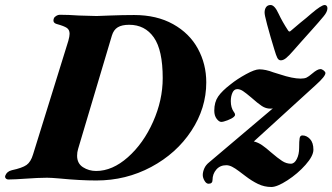

<svg xmlns="http://www.w3.org/2000/svg" viewBox="-82 -714 1328 767"><path d="M156 -1Q122 -4 106 -4Q86 -4 67 -3Q48 -2 33 -1Q-25 3 -48 3Q-55 3 -59 -1.5Q-63 -6 -61 -12Q-55 -29 -35 -34Q7 -43 24 -55Q41 -67 50 -97L191 -551Q196 -569 196 -579Q196 -595 185 -602.5Q174 -610 145 -618Q127 -623 133 -640Q135 -646 142.5 -650.5Q150 -655 156 -655Q192 -655 233 -652Q285 -650 304 -650Q319 -650 357 -652Q409 -654 454 -654Q544 -654 609.5 -617.5Q675 -581 708.5 -519.5Q742 -458 742 -385Q742 -282 682.5 -191.5Q623 -101 522 -47Q421 7 303 7Q238 7 156 -1ZM568 -402Q568 -514 532.5 -564.5Q497 -615 434 -615Q405 -615 388.5 -605Q372 -595 365 -572L230 -119Q226 -106 226 -92Q226 -61 249.5 -46Q273 -31 302 -31Q367 -31 429 -86Q491 -141 529.5 -227.5Q568 -314 568 -402ZM1218 -422Q1218 -409 1179 -374L932 -149Q949 -145 965 -134Q981 -123 1000 -106Q1028 -82 1045 -71Q1062 -60 1080 -60Q1094 -60 1103.5 -78.5Q1113 -97 1113 -123Q1113 -151 1115 -162Q1117 -173 1126 -173Q1143 -173 1156.5 -158.5Q1170 -144 1170 -116Q1170 -91 1138.5 -55.5Q1107 -20 1066 6.5Q1025 33 1002 33Q974 33 949 21Q924 9 898 -11Q890 -17 873.5 -29.5Q857 -42 845 -48Q833 -54 822 -54Q797 -54 782 -36.5Q767 -19 767 5Q767 20 751 20Q742 20 735 8Q728 -4 728 -15Q728 -27 734 -41Q740 -55 754 -66L1008 -281Q1004 -280 998 -280Q980 -280 964 -290.5Q948 -301 921 -325Q901 -342 889 -350Q877 -358 866 -358Q853 -358 846.5 -343.5Q840 -329 840 -310Q840 -284 852 -267Q857 -261 857 -256Q857 -251 852 -247Q844 -240 827 -233.5Q810 -227 802 -227Q793 -227 783.5 -239.5Q774 -252 774 -272Q774 -306 789.5 -328.5Q805 -351 839 -377Q865 -398 900.5 -417.5Q936 -437 954 -437Q979 -437 1010 -425L1036 -417Q1087 -400 1119 -400Q1134 -400 1142.5 -404Q1151 -408 1165 -420Q1186 -438 1198 -438Q1204 -438 1211 -432.5Q1218 -427 1218 -422ZM1014 -516 999 -566Q982 -625 977 -649Q975 -659 975 -664Q975 -677 981 -685.5Q987 -694 999 -694Q1015 -694 1031 -659Q1046 -627 1069 -592Q1072 -588 1074 -588Q1077 -588 1081 -592Q1123 -628 1141 -642L1162 -660Q1202 -694 1215 -694Q1220 -694 1223 -690.5Q1226 -687 1226 -681Q1226 -667 1211 -649Q1192 -626 1164.5 -595.5Q1137 -565 1122 -548L1092 -514Q1073 -492 1061.5 -482.5Q1050 -473 1040 -473Q1031 -473 1026 -482.5Q1021 -492 1014 -516Z"/></svg>

Font: EB Garamond ExtraBold
Style: Italic
Weight: 800
Italic angle: -17.2°
Designer: Georg Duffner and Octavio Pardo
Foundry: Georg Duffner
Version: Version 1.000